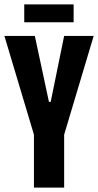

<svg xmlns="http://www.w3.org/2000/svg" viewBox="-22 -851 445 871"><path d="M132 0V-240L-2 -688H136L200 -389H208L269 -688H403L269 -240V0ZM88 -750V-831H312V-750Z"/></svg>

Font: Saira ExtraCondensed ExtraBold
Style: Regular
Weight: 800
Width: 2
Designer: Hector Gatti with collaboration of the Omnibus-Type team
Foundry: Omnibus-Type
Version: Version 1.101